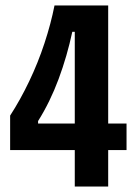

<svg xmlns="http://www.w3.org/2000/svg" viewBox="-20 -681 501 701"><path d="M17 -133V-259Q54 -316 86.5 -384Q119 -452 142.5 -523.5Q166 -595 179 -661H375V-230H442V-133H375V0H253V-133ZM119 -230H253V-565H244Q225 -476 194 -392.5Q163 -309 119 -239Z"/></svg>

Font: Bricolage Grotesque 10pt Condensed SemiBold
Style: Regular
Weight: 600
Width: 3
Designer: Mathieu Triay
Foundry: Atelier Triay
Version: Version 1.000; ttfautohint (v1.8.4.7-5d5b);gftools[0.9.32]